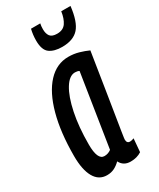

<svg xmlns="http://www.w3.org/2000/svg" viewBox="-193 -808 729 880"><g transform="rotate(-30 171.0 -368.0)"><path d="M225 10Q187 10 171 -22Q156 -7 139 1.5Q122 10 100 10Q57 10 34.5 -29.5Q12 -69 12 -142Q12 -267 37 -358.5Q62 -450 108 -499.5Q154 -549 216 -549Q245 -549 271 -541.5Q297 -534 319 -524Q300 -403 287.5 -324Q275 -245 267.5 -199Q260 -153 256.5 -130.5Q253 -108 252 -100.5Q251 -93 251 -91Q251 -71 268 -71Q277 -71 289 -76L283 -6Q259 10 225 10ZM169 -84 229 -467Q220 -472 207 -472Q177 -472 152 -431.5Q127 -391 112 -319Q97 -247 97 -154Q97 -72 133 -72Q153 -72 169 -84ZM216 -602Q174 -602 150 -619.5Q126 -637 126 -687Q126 -717 133 -746H182Q179 -733 179 -716Q179 -693 189 -679.5Q199 -666 226 -666Q258 -666 273 -688Q288 -710 293 -746H342Q333 -667 304 -634.5Q275 -602 216 -602Z"/></g></svg>

Font: Georama Extra Condensed Medium
Style: Italic
Weight: 500
Width: 2
Italic angle: -9°
Designer: Jean-Baptiste Levee
Foundry: Production Type
Version: Version 1.000